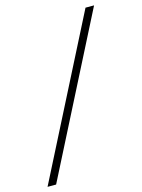

<svg xmlns="http://www.w3.org/2000/svg" viewBox="-151 -803 655 888"><g transform="rotate(-15 176.5 -358.5)"><path d="M-36 19Q61 -171 156 -358.5Q251 -546 348 -736H389Q292 -546 197 -358.5Q102 -171 5 19Z"/></g></svg>

Font: Josefin Slab
Style: Italic
Weight: 400
Italic angle: -12°
Designer: Santiago Orozco
Foundry: Typemade
Version: Version 2.000